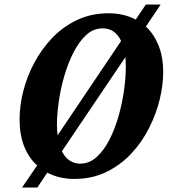

<svg xmlns="http://www.w3.org/2000/svg" viewBox="-20 -784 752 853"><path d="M78 49 145 -49Q108 -82 87.5 -133.5Q67 -185 67 -254Q67 -313 83 -377.5Q99 -442 131.5 -503.5Q164 -565 211.5 -615Q259 -665 322 -695Q385 -725 462 -725Q530 -725 583 -697L628 -764H694L628 -666Q663 -634 684 -583Q705 -532 705 -462Q705 -406 689.5 -342Q674 -278 642.5 -215.5Q611 -153 563.5 -102Q516 -51 452.5 -20Q389 11 310 11Q243 11 190 -17L146 49ZM233 -229Q233 -205 236 -183L518 -602Q492 -658 436 -658Q395 -658 363 -628.5Q331 -599 306.5 -551Q282 -503 265.5 -446Q249 -389 241 -332Q233 -275 233 -229ZM336 -57Q377 -57 409.5 -86.5Q442 -116 466.5 -164Q491 -212 507 -269Q523 -326 531 -383Q539 -440 539 -486Q539 -510 537 -530L255 -112Q269 -84 290 -70.5Q311 -57 336 -57Z"/></svg>

Font: Noto Serif Condensed ExtraBold
Style: Italic
Weight: 800
Width: 3
Italic angle: -12°
Designer: Monotype Design Team
Foundry: Monotype Imaging Inc.
Version: Version 2.014; ttfautohint (v1.8.4.7-5d5b)